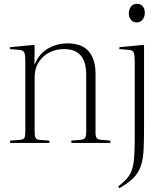

<svg xmlns="http://www.w3.org/2000/svg" viewBox="-20 -751 879 1009"><path d="M33 0V-12L87 -16Q103 -18 108 -26Q113 -34 113 -60V-427Q113 -465 107 -476.5Q101 -488 80 -489L32 -493L33 -503L158 -515L162 -511L161 -414H163Q186 -470 233 -496.5Q280 -523 335 -523Q410 -523 446 -481.5Q482 -440 482 -364V-57Q482 -35 487.5 -26.5Q493 -18 512 -16L560 -12V0H355V-12L402 -16Q422 -18 427.5 -27Q433 -36 433 -58V-359Q433 -493 318 -493Q251 -493 206.5 -452Q162 -411 162 -344V-59Q162 -36 166.5 -27Q171 -18 187 -16L240 -12V0ZM698 -633Q679 -633 668 -647Q657 -661 657 -680Q657 -702 668.5 -716.5Q680 -731 699 -731Q719 -731 730 -718Q741 -705 741 -684Q741 -664 730 -648.5Q719 -633 698 -633ZM607 238 601 229Q628 208 645 189.5Q662 171 671.5 146.5Q681 122 684.5 83Q688 44 688 -17V-427Q688 -465 682 -476.5Q676 -488 655 -489L607 -493L608 -503L733 -515L737 -511V-90Q737 -21 735 29Q733 79 722 115.5Q711 152 684 181Q657 210 607 238Z"/></svg>

Font: Display Extralight
Style: Regular
Weight: 200
Designer: Latin by Veronika Burian and Jose Scaglione. Greek by Irene Vlachou. Cyrillic by Vera Evstafieva.
Foundry: TypeTogether
Version: Version 3.002